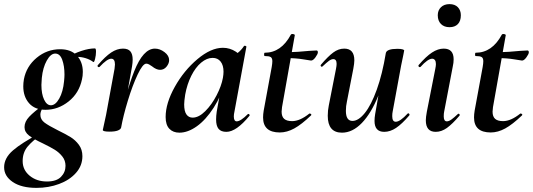

<svg xmlns="http://www.w3.org/2000/svg" viewBox="-67 -631 2587 932"><path d="M-47 181Q-47 136 -4 99Q39 62 123 18L130 26Q92 51 67.5 80Q43 109 43 151Q43 194 77 222Q111 250 161 250Q207 250 229 227.5Q251 205 251 174Q251 148 235.5 128.5Q220 109 199 96Q178 83 141 65Q96 44 74 27Q52 10 52 -14Q52 -40 74.5 -64Q97 -88 145 -123L152 -116Q142 -111 135.5 -98.5Q129 -86 129 -74Q129 -51 149 -36Q169 -21 213 1Q252 20 275.5 34.5Q299 49 316 72Q333 95 333 127Q333 173 302 208Q271 243 220 262Q169 281 110 281Q37 281 -5 252.5Q-47 224 -47 181ZM46 -212Q46 -228 49 -246Q61 -309 111 -350.5Q161 -392 225 -392Q278 -392 306.5 -361Q335 -330 335 -282Q335 -262 331 -246Q317 -179 266 -138.5Q215 -98 154 -98Q102 -98 74 -130Q46 -162 46 -212ZM244 -237Q246 -257 246 -269Q246 -311 235 -341Q224 -371 201 -371Q179 -371 160 -337Q141 -303 136 -253Q134 -229 134 -219Q134 -175 147 -147.5Q160 -120 180 -120Q202 -120 220.5 -152.5Q239 -185 244 -237ZM394 -396Q399 -396 399 -380Q399 -363 394.5 -345Q390 -327 386 -330Q370 -342 349 -348.5Q328 -355 307 -355Q283 -355 263 -346L262 -353Q292 -372 328.5 -384Q365 -396 394 -396Z M685 -395Q709 -395 731.5 -378Q754 -361 754 -339Q754 -323 741.5 -307.5Q729 -292 710 -292Q692 -292 671 -309Q664 -314 657 -318Q650 -322 643 -322Q626 -322 601 -269Q576 -216 553.5 -142Q531 -68 521 -12L511 -13Q541 -175 584.5 -285Q628 -395 685 -395ZM432 0Q433 -7 438.5 -30Q444 -53 448 -74L489 -297Q491 -313 491 -318Q491 -346 473 -346Q453 -346 416 -306Q415 -305 413 -305Q409 -305 407 -308.5Q405 -312 408 -315Q444 -357 472.5 -376Q501 -395 530 -395Q555 -395 566 -381.5Q577 -368 577 -342Q577 -327 574 -309L521 -12Q519 -3 505 2.5Q491 8 465 8Q432 8 432 0Z M737 -63Q737 -130 781.5 -209.5Q826 -289 891.5 -344Q957 -399 1015 -399Q1049 -399 1078 -380Q1107 -361 1110 -324L1050 -357Q1067 -359 1085.5 -373Q1104 -387 1117 -407Q1119 -409 1121 -409Q1124 -409 1127 -407Q1130 -405 1129 -404L1071 -89Q1068 -76 1068 -66Q1068 -42 1082 -42Q1101 -42 1136 -77Q1137 -78 1139 -78Q1142 -78 1144 -74.5Q1146 -71 1144 -69Q1080 9 1032 9Q1006 9 994 -5.5Q982 -20 982 -51Q982 -68 985 -89L1010 -229L1031 -246Q1008 -167 970 -108Q932 -49 888.5 -18Q845 13 804 13Q773 13 755 -6Q737 -25 737 -63ZM1015 -253Q1018 -270 1018 -283Q1018 -314 1004 -332Q990 -350 965 -350Q937 -350 909.5 -327Q882 -304 861.5 -263Q841 -222 832 -172Q827 -140 827 -124Q827 -91 838 -75.5Q849 -60 868 -60Q898 -60 929.5 -91.5Q961 -123 984.5 -168.5Q1008 -214 1015 -253Z M1210 -61Q1210 -76 1213 -94L1252 -306Q1255 -323 1255 -334Q1255 -349 1247 -354Q1239 -359 1218 -359Q1215 -359 1215 -366Q1215 -375 1218 -375Q1298 -375 1345 -463Q1347 -466 1352 -466Q1357 -466 1361 -464Q1365 -462 1364 -460L1302 -111Q1300 -95 1300 -89Q1300 -65 1312.5 -54Q1325 -43 1351 -43Q1389 -43 1435 -80H1436Q1440 -80 1443 -77Q1446 -74 1443 -71Q1397 -27 1361.5 -7.5Q1326 12 1291 12Q1210 12 1210 -61ZM1324 -349 1326 -378Q1379 -378 1433 -384L1469 -386Q1476 -386 1476 -377Q1476 -369 1464.5 -353Q1453 -337 1443 -337Q1441 -337 1405 -343Q1369 -349 1324 -349Z M1524 -69Q1524 -95 1529 -119L1564 -297Q1567 -312 1567 -321Q1567 -344 1551 -344Q1541 -344 1529.5 -335.5Q1518 -327 1499 -309Q1497 -307 1495 -307Q1492 -307 1490 -310.5Q1488 -314 1491 -317Q1525 -357 1550.5 -376Q1576 -395 1604 -395Q1653 -395 1653 -338Q1653 -324 1648 -297L1617 -138Q1612 -116 1612 -93Q1612 -44 1644 -44Q1673 -44 1704 -82.5Q1735 -121 1762 -196Q1789 -271 1806 -374L1824 -373Q1805 -255 1770 -168Q1735 -81 1689.5 -34Q1644 13 1593 13Q1524 13 1524 -69ZM1751 -44Q1751 -59 1754 -77L1806 -374Q1811 -394 1862 -394Q1879 -394 1887 -391.5Q1895 -389 1895 -386L1891 -365Q1881 -318 1880 -312L1839 -89Q1837 -80 1837 -67Q1837 -40 1854 -40Q1875 -40 1912 -80Q1913 -81 1915 -81Q1918 -81 1920 -77.5Q1922 -74 1920 -71Q1884 -29 1855.5 -10Q1827 9 1798 9Q1751 9 1751 -44Z M2000 -47Q2000 -62 2005 -89L2046 -297Q2049 -311 2049 -320Q2049 -333 2044 -339.5Q2039 -346 2031 -346Q2010 -346 1974 -306Q1973 -305 1971 -305Q1967 -305 1965 -308.5Q1963 -312 1965 -315Q2001 -357 2030 -376Q2059 -395 2087 -395Q2135 -395 2135 -343Q2135 -326 2131 -309L2089 -89Q2087 -80 2087 -66Q2087 -42 2102 -42Q2112 -42 2124.5 -51Q2137 -60 2155 -77Q2157 -79 2159 -79Q2162 -79 2164 -75.5Q2166 -72 2163 -69Q2129 -29 2102.5 -10Q2076 9 2048 9Q2000 9 2000 -47ZM2058 -557Q2058 -581 2073.5 -596Q2089 -611 2115 -611Q2141 -611 2155.5 -596Q2170 -581 2170 -557Q2170 -529 2155.5 -514Q2141 -499 2115 -499Q2089 -499 2073.5 -514.5Q2058 -530 2058 -557Z M2234 -61Q2234 -76 2237 -94L2276 -306Q2279 -323 2279 -334Q2279 -349 2271 -354Q2263 -359 2242 -359Q2239 -359 2239 -366Q2239 -375 2242 -375Q2322 -375 2369 -463Q2371 -466 2376 -466Q2381 -466 2385 -464Q2389 -462 2388 -460L2326 -111Q2324 -95 2324 -89Q2324 -65 2336.5 -54Q2349 -43 2375 -43Q2413 -43 2459 -80H2460Q2464 -80 2467 -77Q2470 -74 2467 -71Q2421 -27 2385.5 -7.5Q2350 12 2315 12Q2234 12 2234 -61ZM2348 -349 2350 -378Q2403 -378 2457 -384L2493 -386Q2500 -386 2500 -377Q2500 -369 2488.5 -353Q2477 -337 2467 -337Q2465 -337 2429 -343Q2393 -349 2348 -349Z"/></svg>

Font: Cormorant Garamond
Style: Bold Italic
Weight: 700
Italic angle: -10°
Designer: Christian Thalmann (Catharsis Fonts)
Foundry: Catharsis Fonts
Version: Version 4.000